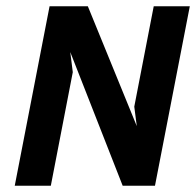

<svg xmlns="http://www.w3.org/2000/svg" viewBox="-20 -596 625 612"><path d="M27 -4H142L212 -366L204 -430L371 -4H474L585 -576H470L408 -256L416 -194L260 -576H138Z"/></svg>

Font: Charger EcoBold
Style: Obl
Weight: 1000
Designer: Jasper
Foundry: Cannot Into Space Fonts
Version: Version 1.1